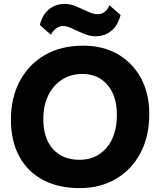

<svg xmlns="http://www.w3.org/2000/svg" viewBox="-20 -954 821 984"><path d="M394 10Q282 11 202 -31Q122 -73 79 -152Q36 -231 36 -342Q36 -453 81.5 -538.5Q127 -624 210 -672Q293 -720 407 -720Q508 -720 584 -676Q660 -632 702.5 -553.5Q745 -475 745 -369Q745 -255 700 -170Q655 -85 575.5 -38Q496 9 394 10ZM388 -135Q473 -135 526 -196.5Q579 -258 579 -367Q579 -462 531 -518.5Q483 -575 402 -575Q343 -575 298 -546Q253 -517 227.5 -465.5Q202 -414 202 -345Q202 -245 251.5 -190Q301 -135 388 -135ZM470 -768Q441 -768 410 -781Q379 -794 351 -807.5Q323 -821 301 -821Q287 -821 269.5 -809.5Q252 -798 241 -776L184 -826Q198 -880 232 -907Q266 -934 312 -934Q341 -934 372 -920.5Q403 -907 431.5 -894Q460 -881 481 -881Q498 -881 514.5 -892Q531 -903 541 -927L598 -877Q584 -823 550 -795.5Q516 -768 470 -768Z"/></svg>

Font: Livvic
Style: Bold
Weight: 700
Designer: Jacques Le Bailly, Baron von Fonthausen
Version: Version 1.001; ttfautohint (v1.8.2)